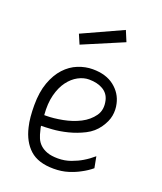

<svg xmlns="http://www.w3.org/2000/svg" viewBox="-139 -833 785 932"><g transform="rotate(20 253.5 -366.5)"><path d="M252 -44Q287 -44 318.5 -55.5Q350 -67 373 -81Q400 -97 424 -118L435 -60Q411 -40 382 -25Q357 -11 323.5 -0.5Q290 10 249 10Q169 10 126 -29Q83 -68 67 -137Q61 -161 58.5 -189Q56 -217 56 -248Q56 -316 74 -365.5Q92 -415 121.5 -447Q151 -479 188.5 -494Q226 -509 264 -509Q333 -509 375.5 -475.5Q418 -442 429 -391Q436 -361 430.5 -330Q425 -299 402 -266Q378 -231 338.5 -211Q299 -191 257 -180.5Q215 -170 177.5 -167.5Q140 -165 121 -165Q122 -159 123 -153.5Q124 -148 126 -142Q130 -123 137.5 -105Q145 -87 159.5 -73.5Q174 -60 196 -52Q218 -44 252 -44ZM128 -219Q165 -219 212.5 -228Q260 -237 299 -257Q338 -277 361 -309.5Q384 -342 373 -389Q365 -422 336 -439Q307 -456 264 -456Q236 -456 208 -441Q180 -426 158 -396.5Q136 -367 124.5 -322.5Q113 -278 118 -219ZM349 -743 372 -688 162 -599 141 -648Z"/></g></svg>

Font: Panefresco 250wt
Style: Regular
Weight: 300
Version: Version 1.000